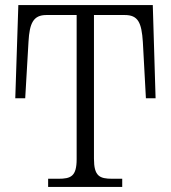

<svg xmlns="http://www.w3.org/2000/svg" viewBox="-20 -734 671 754"><path d="M169 0H460V-32H421C371 -32 349 -42 349 -111V-675H470C522 -675 536 -646 541 -569L553 -348H591L580 -714H52L40 -348H79L92 -571C96 -643 111 -675 162 -675H281V-109C281 -41 258 -32 209 -32H169Z"/></svg>

Font: Noto Serif Light
Style: Regular
Weight: 300
Designer: Monotype Design Team
Foundry: Monotype Imaging Inc.
Version: Version 2.013